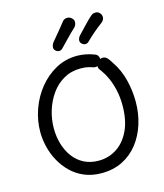

<svg xmlns="http://www.w3.org/2000/svg" viewBox="-149 -1157 1102 1287"><g transform="rotate(-15 402.5 -513.0)"><path d="M553 -761Q568 -757 575.5 -746.5Q583 -736 583 -723Q583 -715 579.5 -706Q576 -697 568.5 -690Q561 -683 551 -679.5Q541 -676 527 -679Q514 -684 492.5 -689.5Q471 -695 438 -695Q373 -695 321.5 -665.5Q270 -636 234.5 -586Q199 -536 180.5 -475.5Q162 -415 162 -353Q162 -295 177.5 -243Q193 -191 223 -151Q253 -111 297 -88.5Q341 -66 398 -66Q467 -66 523.5 -102.5Q580 -139 613.5 -210Q647 -281 647 -384Q647 -442 635.5 -491.5Q624 -541 607 -578Q590 -615 575 -635Q565 -649 559 -657.5Q553 -666 553 -677Q553 -686 557 -694.5Q561 -703 568 -710.5Q575 -718 583.5 -722Q592 -726 600 -726Q616 -726 626.5 -717Q637 -708 645.5 -695Q654 -682 661 -671Q701 -612 720 -537Q739 -462 739 -385Q739 -303 716 -230Q693 -157 649 -100.5Q605 -44 541 -12Q477 20 396 20Q329 20 276 -2.5Q223 -25 184 -63.5Q145 -102 119 -150Q93 -198 80.5 -250.5Q68 -303 68 -352Q68 -432 95 -508.5Q122 -585 172 -647Q222 -709 289.5 -746Q357 -783 438 -783Q465 -783 495 -777.5Q525 -772 553 -761ZM332 -845Q319 -845 308 -854.5Q297 -864 297 -877Q297 -897 313 -916Q330 -936 344.5 -953.5Q359 -971 374 -989Q389 -1007 405 -1028Q410 -1035 418.5 -1040.5Q427 -1046 441 -1046Q453 -1046 462.5 -1040Q472 -1034 478 -1025.5Q484 -1017 484 -1007Q484 -997 480 -986.5Q476 -976 466 -967Q445 -948 414 -916Q383 -884 355 -855Q350 -850 344 -847.5Q338 -845 332 -845ZM515 -844Q502 -844 490.5 -853.5Q479 -863 479 -876Q479 -896 496 -913Q514 -932 533 -952Q552 -972 570 -990.5Q588 -1009 602 -1020Q611 -1028 619 -1029.5Q627 -1031 634 -1031Q646 -1031 654.5 -1024.5Q663 -1018 668 -1009Q673 -1000 673 -989Q673 -968 651 -952Q629 -936 598 -910Q567 -884 538 -855Q533 -850 527 -847Q521 -844 515 -844Z"/></g></svg>

Font: Playpen Sans Arabic
Style: Regular
Weight: 400
Designer: Azza Alameddine, Laura Meseguer, Veronika Burian, José Scaglione
Foundry: TypeTogether
Version: Version 2.000